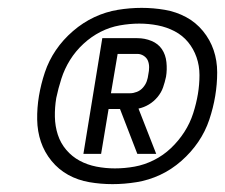

<svg xmlns="http://www.w3.org/2000/svg" viewBox="-20 -905 572 488"><path d="M266 -437Q236 -437 207 -442Q178 -447 153.5 -460.5Q129 -474 111 -496Q93 -518 84 -544.5Q75 -571 74.5 -601Q74 -631 79 -661Q84 -691 94 -721Q104 -751 122 -777.5Q140 -804 165.5 -826Q191 -848 220 -861.5Q249 -875 279.5 -880Q310 -885 340 -885Q370 -885 399 -880Q428 -875 453 -861.5Q478 -848 496 -826Q514 -804 523 -777.5Q532 -751 532 -721Q532 -691 527 -661Q522 -631 512 -601Q502 -571 484 -544.5Q466 -518 441 -496Q416 -474 387 -460.5Q358 -447 327 -442Q296 -437 266 -437ZM272 -477Q297 -477 322 -481.5Q347 -486 371 -498Q395 -510 414.5 -528.5Q434 -547 448.5 -569.5Q463 -592 471 -617Q479 -642 483 -666Q487 -690 487 -714Q487 -738 479.5 -759.5Q472 -781 458 -798Q444 -815 424 -825.5Q404 -836 381 -840.5Q358 -845 334 -845Q310 -845 284.5 -840.5Q259 -836 235.5 -824Q212 -812 192 -793.5Q172 -775 158 -752.5Q144 -730 136 -705Q128 -680 123 -656Q119 -632 119.5 -608Q120 -584 127 -562.5Q134 -541 148.5 -524Q163 -507 182.5 -496.5Q202 -486 225 -481.5Q248 -477 272 -477ZM192 -514 240 -808H329Q348 -808 365 -801Q382 -794 391.5 -780Q401 -766 403 -747Q405 -728 402 -710Q399 -696 394.5 -683Q390 -670 380.5 -658.5Q371 -647 358.5 -639.5Q346 -632 332 -629L377 -514H329L285 -628H256L237 -514ZM262 -668H311Q319 -668 328 -671.5Q337 -675 343.5 -682.5Q350 -690 353 -698.5Q356 -707 357 -716Q359 -725 359 -734Q359 -743 356 -750.5Q353 -758 345.5 -763Q338 -768 329 -768H279Z"/></svg>

Font: Iosevka SS04
Style: Italic
Weight: 400
Italic angle: -9°
Monospace: yes
Designer: Belleve Invis
Foundry: Belleve Invis
Version: Version 19.0.0; ttfautohint (v1.8.4)